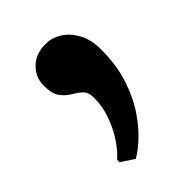

<svg xmlns="http://www.w3.org/2000/svg" viewBox="-131 -226 532 532"><g transform="rotate(-45 135.5 40.0)"><path d="M89.5 240.5 51.5 215.5V206Q70 190 87.5 163.8Q105 137.5 116.5 105Q128 72.5 128 38.5Q128 17 116.5 6.8Q105 -3.5 90.2 -12Q75.5 -20.5 64.2 -36Q53 -51.5 53 -83Q53 -116 76.5 -138.5Q100 -161 135 -161H140.5Q163.5 -161 185.5 -147Q207.5 -133 222 -106.5Q236.5 -80 236.5 -42Q236.5 20 220.2 68.8Q204 117.5 180 152.5Q156 187.5 131.5 209.5Q107 231.5 90.5 240.5Z"/></g></svg>

Font: Merriweather 60pt Black
Style: Regular
Weight: 900
Version: Version 2.100